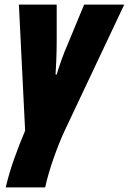

<svg xmlns="http://www.w3.org/2000/svg" viewBox="-20 -573 559 833"><path d="M5 240H176C192 164 229 62 261 -7L519 -553H345L275 -384C255 -340 237 -286 226 -250H221C223 -274 226 -342 226 -394V-553H62L89 -6C56 73 24 156 5 240Z"/></svg>

Font: Noto Sans UI Condensed Black
Style: Italic
Weight: 900
Width: 3
Italic angle: -192°
Designer: Monotype Design Team
Foundry: Monotype Imaging Inc.
Version: Version 1.901